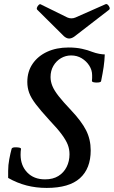

<svg xmlns="http://www.w3.org/2000/svg" viewBox="-20 -909 558 942"><path d="M209 13Q157 13 110.5 1Q64 -11 20 -36V-71Q20 -99 25.5 -128Q31 -157 37 -179Q39 -185 50.5 -186Q62 -187 73 -185Q84 -183 83 -178Q82 -173 81.5 -165.5Q81 -158 81 -150Q81 -97 113.5 -63Q146 -29 201 -29Q240 -29 266.5 -45.5Q293 -62 307 -90Q321 -118 321 -152Q321 -177 312.5 -199Q304 -221 283 -249.5Q262 -278 222 -320Q179 -367 155.5 -398Q132 -429 123 -454Q114 -479 114 -507Q114 -558 140 -596Q166 -634 211.5 -655Q257 -676 317 -676Q353 -676 382.5 -669.5Q412 -663 431 -655Q450 -648 466.5 -645Q483 -642 494 -642Q493 -611 488.5 -580.5Q484 -550 476 -511Q475 -506 463.5 -504.5Q452 -503 441.5 -505Q431 -507 431 -512Q432 -519 432 -526Q432 -533 432 -540Q432 -565 418 -587Q404 -609 381 -623Q358 -637 329 -637Q302 -637 279 -623.5Q256 -610 242 -586Q228 -562 228 -531Q228 -509 237 -487Q246 -465 268 -437Q290 -409 328 -369Q380 -314 402.5 -269.5Q425 -225 425 -171Q425 -82 372 -34.5Q319 13 209 13ZM319 -720Q307 -720 294 -731L163 -861Q159 -865 161.5 -872Q164 -879 169.5 -884.5Q175 -890 179 -888L311 -823Q316 -821 320.5 -820Q325 -819 330 -819Q341 -819 350 -823L497 -888Q503 -891 509 -885.5Q515 -880 517.5 -872.5Q520 -865 515 -861L344 -729Q331 -720 319 -720Z"/></svg>

Font: Junicode VF
Style: Italic
Weight: 400
Italic angle: -11°
Designer: Peter S. Baker
Version: Version 2.209